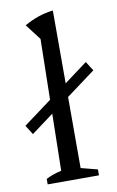

<svg xmlns="http://www.w3.org/2000/svg" viewBox="-85 -786 507 833"><g transform="rotate(-10 168.5 -369.5)"><path d="M56 0V-24Q69 -31 85.5 -37Q102 -43 124 -48L135 -627L82 -696Q111 -713 142.5 -724Q174 -735 209 -739V-45L282 -26V0ZM31 -226 5 -267 311 -494 337 -453Z"/></g></svg>

Font: Piazzolla
Style: Regular
Weight: 400
Designer: Juan Pablo del Peral
Foundry: Huerta Tipografica
Version: Version 1.330